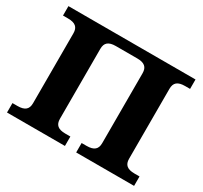

<svg xmlns="http://www.w3.org/2000/svg" viewBox="-144 -897 1155 1094"><g transform="rotate(30 433.0 -350.0)"><path d="M294 -120V-580C294 -620 315 -638 363 -638H503C551 -638 572 -620 572 -580V-120C572 -80 551 -62 503 -62H470V0H851V-62H818C770 -62 749 -80 749 -120V-580C749 -620 770 -638 818 -638H851V-700H15V-638H48C96 -638 117 -620 117 -580V-120C117 -80 96 -62 48 -62H15V0H396V-62H363C315 -62 294 -80 294 -120Z"/></g></svg>

Font: LT Superior Serif ExtraBold
Style: Regular
Weight: 800
Designer: Daniel Lyons
Foundry: LyonsType
Version: Version 2.120;FEAKit 1.0